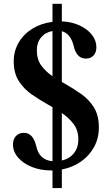

<svg xmlns="http://www.w3.org/2000/svg" viewBox="-20 -884 583 1006"><path d="M247.5 9Q192.5 9 147 -9.2Q101.5 -27.5 74.8 -58.5Q48 -89.5 48 -127Q48 -154.5 63.5 -171.2Q79 -188 105.5 -188Q153.5 -188 170 -118Q185.5 -45 255 -39.5V-322.5Q250 -325.5 244.8 -328.5Q239.5 -331.5 234 -334.5Q189.5 -359.5 147.8 -388.2Q106 -417 79 -458.5Q52 -500 52 -562.5Q52 -617 78 -661.2Q104 -705.5 149.8 -733.8Q195.5 -762 255 -769.5V-864H304V-772Q355 -770 396 -751.2Q437 -732.5 461 -702.5Q485 -672.5 485 -636Q485 -609 470 -593Q455 -577 430 -577Q380.5 -577 365.5 -645Q350 -707.5 304 -720.5V-454.5Q308.5 -452 312.8 -449.5Q317 -447 321.5 -444.5Q364.5 -420 405 -391.8Q445.5 -363.5 471.8 -321.8Q498 -280 498 -216Q498 -160 473.2 -114.2Q448.5 -68.5 404.8 -37.8Q361 -7 304 4V101.5H255V9Q251.5 9 247.5 9ZM173 -621Q173 -572.5 196.2 -540.8Q219.5 -509 255 -484.5V-721.5Q218 -715 195.5 -688Q173 -661 173 -621ZM390.5 -153Q390.5 -201.5 365.8 -234Q341 -266.5 304 -292V-43Q344 -52 367.2 -81.2Q390.5 -110.5 390.5 -153Z"/></svg>

Font: Libre Caslon Text Medium
Style: Regular
Weight: 500
Designer: Pablo Impallari, Rodrigo Fuenzalida, Katja Schimmel
Foundry: Pablo Impallari, Rodrigo Fuenzalida
Version: Version 2.000